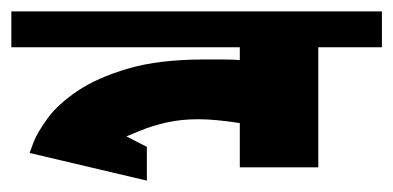

<svg xmlns="http://www.w3.org/2000/svg" viewBox="-22 -564 694 339"><path d="M401.4 -268.6V-346.7Q357.4 -353.5 328.1 -353.5Q297.9 -353.5 272 -347.7Q246.1 -341.8 227.5 -334L201.2 -323.2L237.3 -304.7V-245.1L30.3 -293.9L37.1 -312.5Q43.9 -330.1 62 -355Q80.1 -379.9 114.7 -403.3Q149.4 -426.8 204.1 -442.9Q258.8 -459 338.9 -459Q349.6 -459 369.1 -459Q388.7 -459 401.4 -458V-480.5H-2V-543.9H652.3V-480.5H540V-268.6Z"/></svg>

Font: Shorif Bongobondhu ANSI V2
Style: Regular
Weight: 400
Designer: Shorif Uddin Shishir, Shorif art & Design, e-mail : shorifart@gmail.com, facebook : Shorif2001
Foundry: Lipighor Font Foundry
Version: Designed By Shorif Uddin Shishir | Build By Niladri Shekhar 